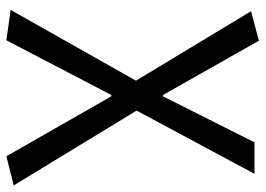

<svg xmlns="http://www.w3.org/2000/svg" viewBox="-132 -465 809 585"><g transform="rotate(90 272.5 -172.5)"><path d="M102.7 212.6 10.2 199.6 225.8 -182.3 14.1 -533 104.1 -556.8 269.5 -264.5H273.5L413.7 -543.4H509.6L317 -184.2L544.9 190.2L456.1 212.6L273.5 -107.2H269.5Z"/></g></svg>

Font: Noto Sans HK Thin
Style: Regular
Weight: 100
Designer: Ryoko NISHIZUKA 西塚涼子 (kana, bopomofo & ideographs); Paul D. Hunt (Latin, Greek & Cyrillic); Sandoll Communications 산돌커뮤니
Foundry: Adobe
Version: Version 2.004-H2;hotconv 1.0.118;makeotfexe 2.5.65603